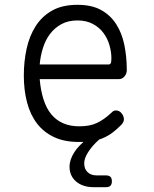

<svg xmlns="http://www.w3.org/2000/svg" viewBox="-20 -580 640 798"><path d="M420 149Q433 149 439 155Q445 161 445 173.5Q445 186 439 192Q433 198 420 198H370Q324 198 296.5 174.5Q269 151 269 113Q269 83 290 51Q304 30 327 10H307Q248 10 205 -10Q162 -30 134 -66.5Q106 -103 92.5 -154Q79 -205 79 -266Q79 -324 90.5 -377Q102 -430 128 -471Q154 -512 196.5 -536Q239 -560 302 -560Q361 -560 400 -538.5Q439 -517 463 -479.5Q487 -442 497 -392.5Q507 -343 507 -288Q507 -274 497.5 -262.5Q488 -251 473 -251H145Q149 -204 161 -166.5Q173 -129 193.5 -104.5Q214 -80 243 -67.5Q272 -55 309 -55Q354 -55 383 -69Q412 -83 438 -107Q444 -113 449 -117Q454 -121 462 -121Q476 -121 485.5 -109Q495 -97 495 -84Q495 -78 492 -72Q489 -66 482 -59Q464 -41 446.5 -28Q429 -15 408 -6L392 0Q362 27 346 53Q330 78 330 99Q330 122 344 135.5Q358 149 382 149ZM145 -312H432Q437 -312 440 -316.5Q443 -321 443 -338Q443 -364 435 -392Q427 -420 410 -443Q393 -466 366 -480.5Q339 -495 302 -495Q263 -495 235 -479.5Q207 -464 188 -439Q169 -414 158.5 -380.5Q148 -347 145 -312Z"/></svg>

Font: Maple Mono NL ExtraLight
Style: Regular
Weight: 275
Monospace: yes
Designer: subframe7536
Version: Version 7.000